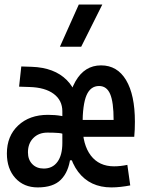

<svg xmlns="http://www.w3.org/2000/svg" viewBox="-20 -815 626 845"><path d="M146 9.8Q85 9.8 47.6 -31.2Q10.3 -72.3 10.3 -139.6Q10.3 -216.3 60.1 -262.9Q109.9 -309.6 190.9 -309.6Q222.7 -309.6 249.5 -304.9Q276.4 -300.3 294.4 -292L272.9 -216.8Q260.3 -228 238.3 -229.7Q216.3 -231.4 189 -231.4Q150.4 -231.4 126.7 -207.5Q103 -183.6 103 -144.5Q103 -112.3 122.1 -92.8Q141.1 -73.2 172.4 -73.2Q211.4 -73.2 232.9 -102.8Q254.4 -132.3 254.4 -185.5V-271.5L328.6 -109.4H248.5L289.6 -120.1Q281.7 -58.1 248 -24.2Q214.4 9.8 146 9.8ZM254.4 -151.4V-191.4V-325.2Q254.4 -373.5 216.3 -401.9Q178.2 -430.2 109.9 -432.1L64 -433.6L73.7 -522.5L119.6 -521Q219.2 -517.6 273.9 -462.6Q328.6 -407.7 328.6 -309.6V-151.4ZM470.2 9.8Q376 9.8 324 -58.8Q272 -127.4 272 -259.8Q272 -387.2 312.3 -457.3Q352.5 -527.3 424.8 -527.3Q496.1 -527.3 534.9 -462.4Q573.7 -397.5 573.7 -279.3Q573.7 -262.7 573 -245.1Q572.3 -227.5 570.8 -212.9H334.5V-287.1H480Q480 -365.7 464.8 -401.1Q449.7 -436.5 416 -436.5Q378.4 -436.5 360.8 -395.8Q343.3 -355 343.3 -264.6Q343.3 -178.2 379.6 -130.6Q416 -83 481.9 -83Q509.8 -83 540.5 -89.4L553.2 1Q533.7 4.9 512 7.3Q490.2 9.8 470.2 9.8ZM243.7 -609.4 326.7 -794.9H430.2L337.4 -609.4Z"/></svg>

Font: Cascadia Mono
Style: Regular
Weight: 400
Monospace: yes
Designer: Aaron Bell
Foundry: Saja Typeworks
Version: Version 2102.003